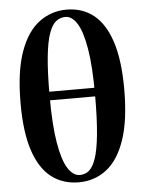

<svg xmlns="http://www.w3.org/2000/svg" viewBox="-57 -872 705 935"><g transform="rotate(-5 295.0 -404.5)"><path d="M291 17Q213 17 157 -26Q101 -69 71 -159Q41 -249 41 -390Q41 -546 75.5 -642Q110 -738 169.5 -782Q229 -826 303 -826Q381 -826 436 -782Q491 -738 520.5 -647.5Q550 -557 550 -416Q550 -263 517 -167.5Q484 -72 425.5 -27.5Q367 17 291 17ZM299 -18Q324 -18 343.5 -34Q363 -50 377 -91Q391 -132 398.5 -207Q406 -282 406 -400Q406 -540 391.5 -626Q377 -712 352 -751.5Q327 -791 295 -791Q270 -791 249.5 -775.5Q229 -760 214.5 -719Q200 -678 192.5 -605Q185 -532 185 -416Q185 -272 200 -184.5Q215 -97 240.5 -57.5Q266 -18 299 -18ZM96 -393V-435H499V-393Z"/></g></svg>

Font: Noto Serif JP Black
Style: Regular
Weight: 900
Designer: Ryoko NISHIZUKA 西塚涼子 (kana & ideographs); Frank Grießhammer (Latin, Greek & Cyrillic); Wenlong ZHANG 张文龙 (bopomofo); San
Foundry: Adobe
Version: Version 2.003-H1;hotconv 1.1.1;makeotfexe 2.6.0